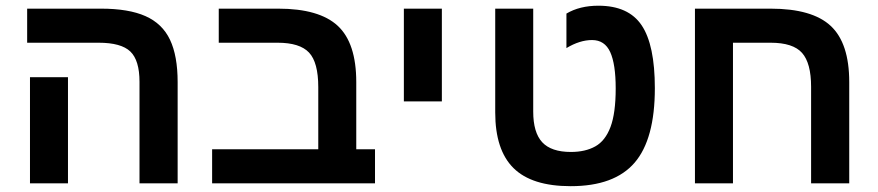

<svg xmlns="http://www.w3.org/2000/svg" viewBox="-20 -636 3046 666"><path d="M596.2 -351.1V0H463.9V-352.1Q463.9 -426.8 432.1 -457.3Q400.4 -487.8 321.8 -487.8H74.2V-606H330.1Q426.3 -606 484.6 -580.1Q543 -554.2 569.6 -498.3Q596.2 -442.4 596.2 -351.1ZM215.8 -368.2V0H84V-368.2Z M1280.8 -118.2V0H715.8V-118.2H1084V-334Q1084 -419.4 1052 -453.6Q1020 -487.8 942.9 -487.8H738.8V-606H944.8Q1087.4 -606 1151.6 -546.4Q1215.8 -486.8 1215.8 -351.1V-118.2Z M1512.7 -606V-284.2H1380.9V-606Z M1959.5 9.8Q1824.7 9.8 1761.2 -53Q1697.8 -115.7 1697.8 -246.1V-606H1829.6V-249Q1829.6 -176.3 1860.8 -142.6Q1892.1 -108.9 1960.4 -108.9Q2010.3 -108.9 2044.9 -128.2Q2079.6 -147.5 2097.7 -195.6Q2115.7 -243.7 2115.7 -329.1Q2115.7 -413.6 2096.7 -455.3Q2077.6 -497.1 2033.7 -497.1Q1991.2 -497.1 1944.8 -469.2V-588.9Q1990.7 -616.2 2055.7 -616.2Q2160.2 -616.2 2205.8 -548.1Q2251.5 -480 2251.5 -330.1Q2251.5 -153.3 2181.4 -71.8Q2111.3 9.8 1959.5 9.8Z M2793.5 -335Q2793.5 -417 2762.2 -452.4Q2731 -487.8 2652.8 -487.8H2522.5V0H2390.6V-606H2652.8Q2797.4 -606 2861.6 -546.1Q2925.8 -486.3 2925.8 -351.1V0H2793.5Z"/></svg>

Font: Arimo
Style: Bold
Weight: 700
Designer: Steve Matteson
Foundry: Monotype Imaging Inc.
Version: Version 1.33